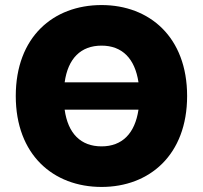

<svg xmlns="http://www.w3.org/2000/svg" viewBox="-20 -737 811 767"><path d="M727.5 -353.5C727.5 -588.9 577.1 -716.8 385.7 -716.8C192.4 -716.8 43 -588.9 43 -353.5C43 -119.1 192.4 9.8 385.7 9.8C577.1 9.8 727.5 -118.2 727.5 -353.5ZM238.3 -298.8H533.2C519 -203.6 467.8 -152.3 385.7 -152.3C302.7 -152.3 251.5 -203.6 238.3 -298.8ZM238.3 -408.2C251.5 -503.4 302.7 -554.7 385.7 -554.7C467.8 -554.7 519 -503.4 533.2 -408.2Z"/></svg>

Font: Pretendard Black
Style: Regular
Weight: 900
Designer: Base glyphs from Inter by Rasmus Andersson; Hangeul glyphs from Noto Sans CJK(Source Han Sans) by Jang Soo-young and Kan
Foundry: Kil Hyung-jin
Version: Version 1.309;Glyphs 3.2 (3225)